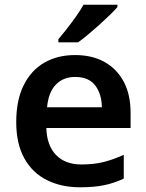

<svg xmlns="http://www.w3.org/2000/svg" viewBox="-20 -786 621 816"><path d="M299 -552Q372 -552 424.5 -522.5Q477 -493 506 -438.5Q535 -384 535 -306V-242H177Q179 -168 218 -127.5Q257 -87 326 -87Q379 -87 420.5 -97.5Q462 -108 506 -128V-27Q466 -8 423 1Q380 10 320 10Q241 10 179.5 -20.5Q118 -51 83.5 -113Q49 -175 49 -267Q49 -360 80.5 -423.5Q112 -487 168 -519.5Q224 -552 299 -552ZM299 -459Q249 -459 217.5 -426.5Q186 -394 180 -330H413Q412 -387 384.5 -423Q357 -459 299 -459ZM479 -756Q467 -742 446.5 -722Q426 -702 401.5 -680Q377 -658 353.5 -638.5Q330 -619 312 -606H228V-619Q244 -638 264 -663.5Q284 -689 303.5 -716.5Q323 -744 335 -766H479Z"/></svg>

Font: Noto Sans Tangsa SemiBold
Style: Regular
Weight: 600
Version: Version 1.504